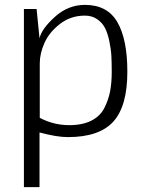

<svg xmlns="http://www.w3.org/2000/svg" viewBox="-20 -554 584 787"><path d="M328 -490Q270 -490 226 -456Q182 -422 162.5 -378.5Q143 -335 143 -294V-71Q200 -41 264 -41Q318 -41 354.5 -59.5Q391 -78 408 -112Q425 -146 431.5 -180.5Q438 -215 438 -260Q438 -297 436.5 -325Q435 -353 428 -386Q421 -419 410 -440Q399 -461 378 -475.5Q357 -490 328 -490ZM142 -11V213H78V-517H130L142 -397Q150 -435 204.5 -484.5Q259 -534 328 -534Q420 -534 461 -463.5Q502 -393 502 -260Q502 -119 444.5 -55.5Q387 8 258 8Q213 8 142 -11Z"/></svg>

Font: Afta sans
Style: Regular
Weight: 400
Designer: par.qink
Foundry: Oriol Esparraguera Font
Version: Version 1.000